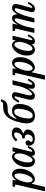

<svg xmlns="http://www.w3.org/2000/svg" viewBox="1662 -2550 1088 4553"><g transform="rotate(-90 2205.5 -273.0)"><path d="M78 -519.5H196Q213.5 -519.5 216.2 -516.2Q219 -513 215.5 -497.5L208 -465.5Q203 -445.5 206.8 -440.8Q210.5 -436 225 -455.5Q249.5 -489 280.2 -510Q311 -531 346.5 -531Q404.5 -531 443 -482.2Q481.5 -433.5 481.5 -342Q481.5 -266.5 460 -202.2Q438.5 -138 402.5 -90.2Q366.5 -42.5 321.8 -15.8Q277 11 231 11Q198.5 11 176.5 -3.8Q154.5 -18.5 141.5 -44Q130.5 -65 127 -65.2Q123.5 -65.5 118 -40.5L57.5 227Q55 239.5 50.8 245Q46.5 250.5 31.5 250.5H-32.5Q-48 250.5 -50.2 246Q-52.5 241.5 -49.5 230L103.5 -432Q106.5 -445.5 106 -451.5Q105.5 -457.5 90.5 -457.5H69.5Q59 -457.5 57 -461.8Q55 -466 55 -478.5V-499Q55 -513.5 59.8 -516.5Q64.5 -519.5 78 -519.5ZM157.5 -158Q157.5 -111.5 171.2 -77.8Q185 -44 222.5 -44Q249 -44 275.2 -74.5Q301.5 -105 323 -153.8Q344.5 -202.5 357.5 -258.2Q370.5 -314 370.5 -364.5Q370.5 -414.5 357.8 -444Q345 -473.5 314 -473.5Q292.5 -473.5 270.2 -450.8Q248 -428 227.8 -391.5Q207.5 -355 191.8 -312.5Q176 -270 166.8 -229.2Q157.5 -188.5 157.5 -158Z M1015 -132Q989 -70.5 951.5 -29.2Q914 12 856.5 12Q823 12 806 -4.5Q789 -21 787.5 -42.5Q787 -49.5 787.5 -53.5Q788 -57.5 788 -61Q788 -73 779 -60Q758 -29.5 729.8 -9Q701.5 11.5 665 11.5Q597 11.5 558.2 -36.2Q519.5 -84 519.5 -176Q519.5 -251.5 541.8 -316Q564 -380.5 600.2 -428.5Q636.5 -476.5 680.5 -503.5Q724.5 -530.5 768 -530.5Q811.5 -530.5 833 -508.5Q854.5 -486.5 864 -464.5Q869.5 -450.5 873.2 -449.8Q877 -449 880.5 -464.5L890 -506.5Q891.5 -513.5 894.5 -516.8Q897.5 -520 906.5 -520H970Q985.5 -520 988 -516.2Q990.5 -512.5 987.5 -500.5L887 -85Q884.5 -75 884.5 -65.5Q884.5 -51 898 -51Q915 -51 935 -79.2Q955 -107.5 974 -149Q977.5 -156.5 979.2 -158.8Q981 -161 989.5 -157.5L1009 -149.5Q1016.5 -146.5 1017.5 -143.5Q1018.5 -140.5 1015 -132ZM844.5 -357Q844.5 -388 838.2 -415.2Q832 -442.5 817.2 -459.2Q802.5 -476 777.5 -476Q751 -476 725 -445Q699 -414 677.8 -364.8Q656.5 -315.5 643.5 -259.2Q630.5 -203 630.5 -153Q630.5 -103 643.2 -74.5Q656 -46 687 -46Q710 -46 733 -68.2Q756 -90.5 776 -126.5Q796 -162.5 811.5 -204.2Q827 -246 835.8 -286.5Q844.5 -327 844.5 -357Z M1025.5 -131.5Q1025.5 -169.5 1047 -190.5Q1068.5 -211.5 1095.5 -211.5Q1118 -211.5 1136.2 -195.5Q1154.5 -179.5 1154.5 -151Q1154.5 -132 1145.2 -119.8Q1136 -107.5 1126.5 -98.5Q1117 -89.5 1117 -78.5Q1117 -63 1134.2 -51.2Q1151.5 -39.5 1187 -39.5Q1219 -39.5 1242.8 -57.2Q1266.5 -75 1280 -104Q1293.5 -133 1293.5 -165.5Q1293.5 -196 1279.5 -209.8Q1265.5 -223.5 1233 -229Q1222.5 -231.5 1214.5 -230.8Q1206.5 -230 1202.2 -233.5Q1198 -237 1198 -252V-267Q1198 -289 1208.2 -288.5Q1218.5 -288 1233 -291Q1264.5 -296.5 1289.2 -318.8Q1314 -341 1328.2 -372.2Q1342.5 -403.5 1342.5 -437Q1342.5 -481 1288.5 -481Q1262 -481 1238.2 -465.5Q1214.5 -450 1189.5 -423.5Q1180.5 -414.5 1175.8 -408.8Q1171 -403 1160.5 -412L1139 -430.5Q1128 -439.5 1132.5 -444.8Q1137 -450 1146 -459Q1188 -501 1228.8 -518Q1269.5 -535 1312 -535Q1380.5 -535 1419.8 -509.5Q1459 -484 1459 -433Q1459 -392 1443.5 -363Q1428 -334 1405 -315.5Q1382 -297 1360.5 -286.5Q1337.5 -275.5 1329.5 -272.8Q1321.5 -270 1321.5 -262Q1321.5 -256 1331.5 -253Q1341.5 -250 1356 -242.5Q1412.5 -219.5 1412.5 -163Q1412.5 -119 1388.8 -79.5Q1365 -40 1317.2 -15Q1269.5 10 1197 10Q1135 10 1097.2 -11Q1059.5 -32 1042.5 -64.8Q1025.5 -97.5 1025.5 -131.5Z M2124.5 -782.5Q2112.5 -722 2081 -690Q2049.5 -658 2006.8 -646.2Q1964 -634.5 1919 -634.5Q1890.5 -634.5 1858.5 -633.2Q1826.5 -632 1793.8 -617.5Q1761 -603 1729.5 -565Q1698 -527 1670 -453Q1660.5 -429 1664.8 -423.2Q1669 -417.5 1686.5 -439.5Q1720 -483.5 1758.8 -507.5Q1797.5 -531.5 1852 -531.5Q1924 -531.5 1964 -497.5Q2004 -463.5 2014.5 -402.8Q2025 -342 2008.5 -261.5Q1952.5 11.5 1739 11.5Q1656 11.5 1612.2 -27.8Q1568.5 -67 1559.8 -139.5Q1551 -212 1572 -310.5Q1606 -469 1656.8 -563.5Q1707.5 -658 1779.8 -700Q1852 -742 1950 -742Q1981 -742 2005.8 -742.8Q2030.5 -743.5 2047 -752Q2063.5 -760.5 2070 -783.5Q2073 -792 2075.2 -794.5Q2077.5 -797 2087 -797H2114.5Q2123.5 -797 2125 -794.2Q2126.5 -791.5 2124.5 -782.5ZM1690 -270Q1676 -207 1672.8 -155.2Q1669.5 -103.5 1684.5 -72.5Q1699.5 -41.5 1740.5 -41.5Q1781.5 -41.5 1809.8 -71.5Q1838 -101.5 1856.5 -149.2Q1875 -197 1886.5 -250Q1900 -313 1903.2 -364.8Q1906.5 -416.5 1891.5 -447.5Q1876.5 -478.5 1835.5 -478.5Q1794.5 -478.5 1766.2 -448.5Q1738 -418.5 1719.5 -370.8Q1701 -323 1690 -270Z M2055.5 -389Q2091 -456 2126.2 -493.8Q2161.5 -531.5 2215.5 -531.5Q2265.5 -531.5 2285.2 -500.8Q2305 -470 2290.5 -415L2235 -193Q2219.5 -132 2221.2 -94.5Q2223 -57 2253 -57Q2272.5 -57 2298.8 -83Q2325 -109 2351.8 -151.8Q2378.5 -194.5 2400.8 -245.5Q2423 -296.5 2434.5 -346.5L2471 -509Q2472.5 -515 2475.2 -517.5Q2478 -520 2485.5 -520H2567Q2576.5 -520 2578.5 -518.5Q2580.5 -517 2578.5 -509.5L2478 -97Q2474.5 -82 2474.8 -66.5Q2475 -51 2488.5 -51Q2506.5 -51 2526.5 -78.2Q2546.5 -105.5 2569 -145Q2574 -153.5 2577.2 -156Q2580.5 -158.5 2588 -155L2604 -147.5Q2612 -144 2613.8 -140.8Q2615.5 -137.5 2610.5 -128.5Q2578 -65 2542.2 -26.5Q2506.5 12 2450 12Q2405.5 12 2388 -17.5Q2370.5 -47 2380 -89L2389.5 -128Q2392 -139 2389.5 -139.8Q2387 -140.5 2383 -133.5Q2346 -72.5 2302.2 -31Q2258.5 10.5 2208.5 10.5Q2174.5 10.5 2150 -7Q2125.5 -24.5 2118.5 -65.8Q2111.5 -107 2130.5 -179L2191 -417.5Q2193 -425.5 2196 -438.2Q2199 -451 2197.5 -461.2Q2196 -471.5 2184.5 -471.5Q2164.5 -471.5 2143.2 -444Q2122 -416.5 2098 -372.5Q2093.5 -365 2090 -361.5Q2086.5 -358 2078.5 -362L2061 -370Q2053 -374 2052.2 -377.5Q2051.5 -381 2055.5 -389Z M2723.5 -519.5H2841.5Q2859 -519.5 2861.8 -516.2Q2864.5 -513 2861 -497.5L2853.5 -465.5Q2848.5 -445.5 2852.2 -440.8Q2856 -436 2870.5 -455.5Q2895 -489 2925.8 -510Q2956.5 -531 2992 -531Q3050 -531 3088.5 -482.2Q3127 -433.5 3127 -342Q3127 -266.5 3105.5 -202.2Q3084 -138 3048 -90.2Q3012 -42.5 2967.2 -15.8Q2922.5 11 2876.5 11Q2844 11 2822 -3.8Q2800 -18.5 2787 -44Q2776 -65 2772.5 -65.2Q2769 -65.5 2763.5 -40.5L2703 227Q2700.5 239.5 2696.2 245Q2692 250.5 2677 250.5H2613Q2597.5 250.5 2595.2 246Q2593 241.5 2596 230L2749 -432Q2752 -445.5 2751.5 -451.5Q2751 -457.5 2736 -457.5H2715Q2704.5 -457.5 2702.5 -461.8Q2700.5 -466 2700.5 -478.5V-499Q2700.5 -513.5 2705.2 -516.5Q2710 -519.5 2723.5 -519.5ZM2803 -158Q2803 -111.5 2816.8 -77.8Q2830.5 -44 2868 -44Q2894.5 -44 2920.8 -74.5Q2947 -105 2968.5 -153.8Q2990 -202.5 3003 -258.2Q3016 -314 3016 -364.5Q3016 -414.5 3003.2 -444Q2990.5 -473.5 2959.5 -473.5Q2938 -473.5 2915.8 -450.8Q2893.5 -428 2873.2 -391.5Q2853 -355 2837.2 -312.5Q2821.5 -270 2812.2 -229.2Q2803 -188.5 2803 -158Z M3660.5 -132Q3634.5 -70.5 3597 -29.2Q3559.5 12 3502 12Q3468.5 12 3451.5 -4.5Q3434.5 -21 3433 -42.5Q3432.5 -49.5 3433 -53.5Q3433.5 -57.5 3433.5 -61Q3433.5 -73 3424.5 -60Q3403.5 -29.5 3375.2 -9Q3347 11.5 3310.5 11.5Q3242.5 11.5 3203.8 -36.2Q3165 -84 3165 -176Q3165 -251.5 3187.2 -316Q3209.5 -380.5 3245.8 -428.5Q3282 -476.5 3326 -503.5Q3370 -530.5 3413.5 -530.5Q3457 -530.5 3478.5 -508.5Q3500 -486.5 3509.5 -464.5Q3515 -450.5 3518.8 -449.8Q3522.5 -449 3526 -464.5L3535.5 -506.5Q3537 -513.5 3540 -516.8Q3543 -520 3552 -520H3615.5Q3631 -520 3633.5 -516.2Q3636 -512.5 3633 -500.5L3532.5 -85Q3530 -75 3530 -65.5Q3530 -51 3543.5 -51Q3560.5 -51 3580.5 -79.2Q3600.5 -107.5 3619.5 -149Q3623 -156.5 3624.8 -158.8Q3626.5 -161 3635 -157.5L3654.5 -149.5Q3662 -146.5 3663 -143.5Q3664 -140.5 3660.5 -132ZM3490 -357Q3490 -388 3483.8 -415.2Q3477.5 -442.5 3462.8 -459.2Q3448 -476 3423 -476Q3396.5 -476 3370.5 -445Q3344.5 -414 3323.2 -364.8Q3302 -315.5 3289 -259.2Q3276 -203 3276 -153Q3276 -103 3288.8 -74.5Q3301.5 -46 3332.5 -46Q3355.5 -46 3378.5 -68.2Q3401.5 -90.5 3421.5 -126.5Q3441.5 -162.5 3457 -204.2Q3472.5 -246 3481.2 -286.5Q3490 -327 3490 -357Z M3768 -520H3899Q3915 -520 3918.8 -518.2Q3922.5 -516.5 3919.5 -502.5L3903 -433Q3897.5 -410 3900.8 -406.5Q3904 -403 3919 -428.5Q3944.5 -470.5 3975.8 -500.5Q4007 -530.5 4047 -530.5Q4095.5 -530.5 4116.5 -506Q4137.5 -481.5 4140.5 -434Q4142 -414.5 4146.2 -414Q4150.5 -413.5 4161.5 -432.5Q4188.5 -478.5 4219.2 -504.5Q4250 -530.5 4289.5 -530.5Q4356.5 -530.5 4378 -489.5Q4399.5 -448.5 4369.5 -341L4304 -102Q4302 -95 4299.8 -83.2Q4297.5 -71.5 4297.5 -68Q4297.5 -53 4310.5 -53Q4326.5 -53 4347.8 -78.8Q4369 -104.5 4389 -145Q4393.5 -153.5 4397 -156.2Q4400.5 -159 4410 -154.5L4424.5 -147.5Q4434 -143 4435.5 -139.5Q4437 -136 4431.5 -125Q4399 -62.5 4362.2 -25.5Q4325.5 11.5 4274 11.5Q4237.5 11.5 4215.8 -5.5Q4194 -22.5 4194 -58.5Q4194 -76 4200 -96.5L4262 -327Q4273 -367.5 4281.5 -399Q4290 -430.5 4287.2 -448.8Q4284.5 -467 4261 -467Q4237 -467 4212.2 -438.2Q4187.5 -409.5 4164.5 -363Q4141.5 -316.5 4122.5 -262Q4103.5 -207.5 4090.5 -155.5L4057 -20.5Q4054 -8 4049.8 -4Q4045.5 0 4029 0H3972.5Q3950.5 0 3949 -4.2Q3947.5 -8.5 3952 -26L4027.5 -331Q4037.5 -370.5 4043.2 -401.2Q4049 -432 4044.2 -449.5Q4039.5 -467 4018.5 -467Q3996.5 -467 3971.5 -440Q3946.5 -413 3922.2 -369Q3898 -325 3878 -272Q3858 -219 3846 -166.5L3813 -21.5Q3809.5 -8 3806 -4Q3802.5 0 3785 0H3729Q3706 0 3704.5 -5Q3703 -10 3707.5 -28L3802 -434.5Q3805.5 -450 3803.8 -454Q3802 -458 3787.5 -458H3770.5Q3757 -458 3752.8 -460.8Q3748.5 -463.5 3748.5 -477.5V-497Q3748.5 -511 3751.2 -515.5Q3754 -520 3768 -520Z"/></g></svg>

Font: Besley* Narrow Medium
Style: Italic
Weight: 500
Width: 4
Italic angle: -13°
Designer: Owen Earl
Foundry: indestructible type*
Version: Version 3.000; ttfautohint (v1.8.3)